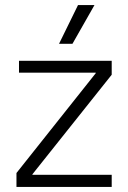

<svg xmlns="http://www.w3.org/2000/svg" viewBox="-20 -738 506 758"><path d="M45 -55 358 -449V-451H55V-498H421V-443L108 -50V-48H421V0H45ZM288 -718H353L266 -565H213Z"/></svg>

Font: Chakra Petch Light
Style: Regular
Weight: 300
Designer: Katatrad Aksorn Co.,Ltd.
Foundry: Cadson Demak Co.,Ltd.
Version: Version 1.000; ttfautohint (v1.6)